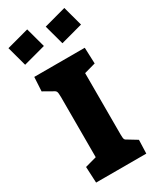

<svg xmlns="http://www.w3.org/2000/svg" viewBox="-241 -988 871 1057"><g transform="rotate(-30 194.5 -460.0)"><path d="M32 -102 105 -122V-505Q105 -531 101 -539.5Q97 -548 80 -555L28 -585L33 -674H354L358 -572L286 -552V-162Q286 -138 289.5 -131Q293 -124 308 -117L359 -86L356 0H37ZM-11 -882 130 -920 164 -795 23 -757ZM226 -882 366 -920 400 -795 260 -757Z"/></g></svg>

Font: Suez One
Style: Regular
Weight: 400
Version: Version 1.000